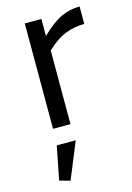

<svg xmlns="http://www.w3.org/2000/svg" viewBox="-116 -564 598 871"><g transform="rotate(-15 183.5 -128.5)"><path d="M348 -423Q303 -423 260.5 -407Q218 -391 170 -346V0H88V-495H166V-415Q217 -465 259.5 -485Q302 -505 348 -505ZM104 248 54 234 85 77H174Z"/></g></svg>

Font: Inria Sans
Style: Regular
Weight: 400
Designer: Black Foundry Team
Foundry: Black Foundry
Version: Version 1.2; ttfautohint (v1.8.3)